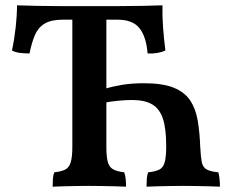

<svg xmlns="http://www.w3.org/2000/svg" viewBox="-20 -699 885 722"><path d="M178 3Q178 -13 179 -26.5Q180 -40 184 -51Q211 -54 225.5 -61.5Q240 -69 246 -89Q252 -109 252 -146V-639H380V-146Q380 -109 385.5 -89.5Q391 -70 406 -62Q421 -54 447 -51Q451 -41 452.5 -27Q454 -13 454 3Q436 2 412 1.5Q388 1 362.5 0.5Q337 0 314 0Q292 0 268 0.5Q244 1 221 1.5Q198 2 178 3ZM531 3Q531 -13 532 -26.5Q533 -40 537 -51Q565 -54 579.5 -61.5Q594 -69 599.5 -89.5Q605 -110 605 -150Q605 -214 593 -251.5Q581 -289 553 -306Q525 -323 476 -323Q457 -323 428 -320.5Q399 -318 374 -313V-365Q403 -374 439.5 -380Q476 -386 521 -386Q591 -386 632.5 -369.5Q674 -353 695 -321.5Q716 -290 723.5 -245.5Q731 -201 733 -146Q735 -110 738.5 -90.5Q742 -71 756 -62.5Q770 -54 801 -51Q804 -41 805.5 -27Q807 -13 807 3Q790 2 765.5 1.5Q741 1 715.5 0.5Q690 0 668 0Q646 0 621.5 0.5Q597 1 574 1.5Q551 2 531 3ZM91 -498Q74 -498 56 -500Q38 -502 25 -509Q34 -551 39 -596.5Q44 -642 44 -679Q76 -678 117 -677Q158 -676 207.5 -676Q257 -676 318 -676Q375 -676 425.5 -676Q476 -676 517.5 -677Q559 -678 591 -679Q590 -641 593 -598.5Q596 -556 602 -509Q589 -503 572 -500Q555 -497 535 -498Q530 -561 504.5 -593Q479 -625 422 -625H216Q172 -625 147.5 -610Q123 -595 111 -566.5Q99 -538 91 -498Z"/></svg>

Font: Vollkorn SemiBold
Style: Regular
Weight: 600
Designer: Friedrich Althausen
Foundry: Friedrich Althausen
Version: Version 5.000